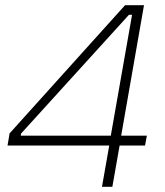

<svg xmlns="http://www.w3.org/2000/svg" viewBox="-20 -720 637 740"><path d="M413 0 441 -159H539L546 -197H447L535 -700H462L17 -206L9 -159H401L373 0ZM60 -197 61 -205 477 -663H489L407 -197Z"/></svg>

Font: Fixel Display 20240404 ExLight
Style: Italic
Weight: 200
Italic angle: -10°
Designer: AlfaBravo + MacPaw
Foundry: Kyrylo Tkachov, Marchela Mozhyna, Serhii Makarenko, Maria Weinstein, Zakhar Kryvoshyya
Version: Version 1.211;Glyphs 3.2 (3225)